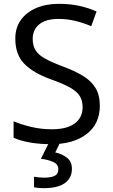

<svg xmlns="http://www.w3.org/2000/svg" viewBox="-20 -744 589 1004"><path d="M502 -191Q502 -96 433 -43Q364 10 247 10Q187 10 136 1Q85 -8 51 -24V-110Q87 -94 140.5 -81Q194 -68 251 -68Q331 -68 371.5 -99Q412 -130 412 -183Q412 -218 397 -242Q382 -266 345.5 -286.5Q309 -307 244 -330Q153 -363 106.5 -411Q60 -459 60 -542Q60 -599 89 -639.5Q118 -680 169.5 -702Q221 -724 288 -724Q347 -724 396 -713Q445 -702 485 -684L457 -607Q420 -623 376.5 -634Q333 -645 286 -645Q219 -645 185 -616.5Q151 -588 151 -541Q151 -505 166 -481Q181 -457 215 -438Q249 -419 307 -397Q370 -374 413.5 -347.5Q457 -321 479.5 -284Q502 -247 502 -191ZM356 139Q356 187 319 213.5Q282 240 208 240Q176 240 158 235V180Q167 182 182 183.5Q197 185 211 185Q247 185 266 175.5Q285 166 285 141Q285 115 258.5 103Q232 91 194 86L237 0H295L269 53Q305 61 330.5 81Q356 101 356 139Z"/></svg>

Font: Noto Sans Siddham
Style: Regular
Weight: 400
Designer: Monotype Design Team
Foundry: Monotype Imaging Inc.
Version: Version 2.004; ttfautohint (v1.8.4.7-5d5b)